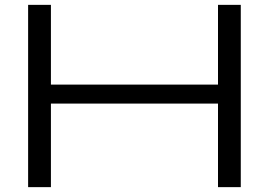

<svg xmlns="http://www.w3.org/2000/svg" viewBox="-20 -770 1106 790"><path d="M95.7 0V-750H189.5V-421.9H877V-750H970.7V0H877V-343.8H189.5V0Z"/></svg>

Font: Michroma
Style: Regular
Weight: 400
Designer: Vernon Adams
Foundry: Vernon Adams
Version: Version 1.100; ttfautohint (v1.8.4.7-5d5b);gftools[0.9.29]